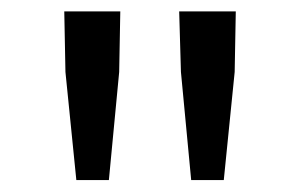

<svg xmlns="http://www.w3.org/2000/svg" viewBox="-20 -791 515 328"><path d="M110.4 -483.4 91.8 -668 89.8 -771.5H185.5L183.6 -668L166 -483.4ZM306.6 -483.4 289.1 -668 286.1 -771.5H382.8L380.9 -668L362.3 -483.4Z"/></svg>

Font: irohakakuC Regular
Style: Regular
Weight: 400
Designer: [Source Han Sans]
Ryoko NISHIZUKA Ë•øÂ°öÊ∂ºÂ≠ê (kana & ideographs); Paul D. Hunt (Latin, Greek & Cyrillic); Wenlong ZHAN
Version: Version 1.001.20160904